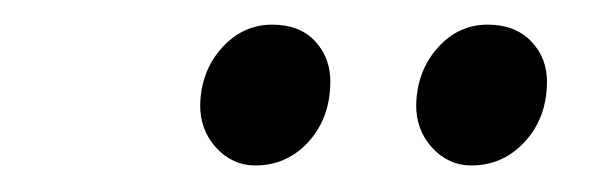

<svg xmlns="http://www.w3.org/2000/svg" viewBox="-20 -750 482 152"><path d="M182 -619Q164 -619 151 -633.2Q138 -647.5 138.5 -668Q139.5 -694.5 156 -712.5Q172.5 -730.5 195.5 -730.5Q217.5 -730.5 229.8 -717Q242 -703.5 241.5 -684Q241 -656 224 -637.5Q207 -619 182 -619ZM353 -619Q335 -619 322 -633.2Q309 -647.5 309.5 -668Q310.5 -694.5 326.8 -712.5Q343 -730.5 366 -730.5Q388 -730.5 400.8 -717Q413.5 -703.5 413 -684Q412.5 -656 395.2 -637.5Q378 -619 353 -619Z"/></svg>

Font: Merriweather 24pt SemiCondensed Light
Style: Italic
Weight: 300
Width: 4
Italic angle: -7.8°
Designer: Eben Sorkin
Foundry: Eben Sorkin
Version: Version 2.101